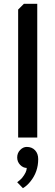

<svg xmlns="http://www.w3.org/2000/svg" viewBox="-20 -720 290 1005"><path d="M75 0V-670L105 -700H175V0ZM100 265 70 234Q88 220 95 212Q120 181 120 159Q101 159 85.5 143Q70 127 70 104Q70 81 85.5 65Q101 49 120 49Q147 49 163.5 66.5Q180 84 180 113Q180 179 140 229Q122 252 100 265Z"/></svg>

Font: Scada
Style: Regular
Weight: 400
Designer: Jovanny Lemonad
Foundry: Jovanny Lemonad
Version: Version 4.100;PS 004.100;hotconv 1.0.88;makeotf.lib2.5.64775